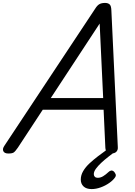

<svg xmlns="http://www.w3.org/2000/svg" viewBox="-72 -1035 925 1312"><path d="M-15 14Q-41 14 -49 -1.5Q-57 -17 -42 -39L578 -975Q592 -998 607 -1006.5Q622 -1015 646 -1015Q665 -1015 676.5 -1005.5Q688 -996 689 -964L733 -31Q735 -11 723.5 1.5Q712 14 686 14Q664 14 657 5.5Q650 -3 648 -23L636 -285H220L50 -26Q32 0 21.5 7Q11 14 -15 14ZM275 -365H633L609 -874ZM554 257Q518 257 499 239Q480 221 480 192Q480 162 496.5 134Q513 106 540 81Q567 56 598.5 32Q630 8 661 -14L729 -16V-10Q700 12 671.5 34Q643 56 620 77.5Q597 99 583 118.5Q569 138 569 155Q569 166 576 173Q583 180 596 180Q615 180 633 169Q651 158 670 140Q678 132 688 130.5Q698 129 708 139Q714 146 718 155.5Q722 165 715 176Q702 196 675 215Q648 234 616 245.5Q584 257 554 257Z"/></svg>

Font: Playwrite RO
Style: Regular
Weight: 400
Designer: Veronika Burian, José Scaglione
Foundry: TypeTogether
Version: Version 1.002